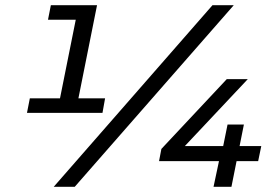

<svg xmlns="http://www.w3.org/2000/svg" viewBox="-20 -720 1074 740"><path d="M202 -295 278 -674 304 -644H165L176 -700H354L273 -295ZM84 -285 95 -341H385L375 -285ZM187 0 799 -700H881L268 0ZM593 -99 602 -146 854 -415H935L682 -146L647 -157H987L975 -99ZM803 0 824 -99 840 -156 857 -240H920L872 0Z"/></svg>

Font: MOST Montserrat Medium
Style: Italic
Weight: 500
Italic angle: -11.3°
Designer: Julieta Ulanovsky
Foundry: Julieta Ulanovsky
Version: Version 8.000;March 11, 2024;FontCreator 15.0.0.2926 64-bit